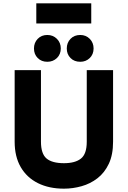

<svg xmlns="http://www.w3.org/2000/svg" viewBox="-20 -1121 767 1153"><path d="M364 12Q274.5 12 207.8 -21.2Q141 -54.5 104.5 -117.5Q68 -180.5 68 -270V-700H226V-270Q226 -197.5 259.5 -169.2Q293 -141 364 -141Q431.5 -141 466.2 -168.8Q501 -196.5 501 -270V-700H659V-270Q659 -191.5 633.5 -137.5Q608 -83.5 565.2 -50.5Q522.5 -17.5 470 -2.8Q417.5 12 364 12ZM462 -750Q426 -750 403.5 -772.5Q381 -795 381 -830Q381 -864.5 403.5 -887.8Q426 -911 462 -911Q496 -911 519 -887.8Q542 -864.5 542 -830Q542 -795 519 -772.5Q496 -750 462 -750ZM264 -750Q229 -750 206.5 -772.5Q184 -795 184 -830Q184 -864.5 206.5 -887.8Q229 -911 264 -911Q298.5 -911 321.8 -887.8Q345 -864.5 345 -830Q345 -795 321.8 -772.5Q298.5 -750 264 -750ZM198 -980V-1101H528V-980Z"/></svg>

Font: Overpass Black
Style: Regular
Weight: 900
Designer: Delve Withrington, Dave Bailey, Thomas Jockin
Foundry: Delve Fonts LLC
Version: Version 4.000; ttfautohint (v1.8.3)